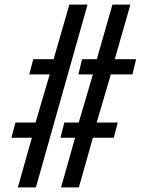

<svg xmlns="http://www.w3.org/2000/svg" viewBox="-20 -820 646 840"><path d="M58 0 119.5 -217.5H30L47.5 -284H135.5L197.5 -494.5H108L125.5 -561H214.5L283.5 -800H363L137 0ZM247 0 308.5 -217.5H244.5L261.5 -284H324.5L386.5 -494.5H323L339 -561H403.5L472 -800H550.5L482 -561H575.5L559.5 -494.5H465L403 -284H495L478 -217.5H386.5L325 0Z"/></svg>

Font: Big Shoulders Stencil Text
Style: Regular
Weight: 400
Designer: Patric King
Foundry: XO Type Co
Version: Version 1.000